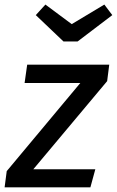

<svg xmlns="http://www.w3.org/2000/svg" viewBox="-33 -805 503 825"><path d="M83.8 -527.1H436.4L427.4 -456.4L110.2 -77.7H376.6L355.4 0H-13.2L-4.1 -69.7L312.1 -448.4H72.7ZM275.2 -701.3 415.3 -785.4 449.5 -740.1 300.4 -626.8H239.8L120.8 -740.1L162.1 -785.4Z"/></svg>

Font: Fira Sans Variable
Style: Italic
Weight: 397
Italic angle: -8°
Designer: Carrois Corporate & Edenspiekermann AG
Foundry: Carrois Corporate GbR & Edenspiekermann AG
Version: Version 4.202